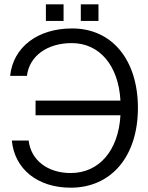

<svg xmlns="http://www.w3.org/2000/svg" viewBox="-20 -858 687 891"><path d="M113 -206H35C47 -74 154 13 308 13C497 13 620 -133 620 -357C620 -580 500 -726 315 -726C154 -726 41 -639 27 -506H105C116 -598 199 -658 313 -658C442 -658 530 -554 539 -391H145V-323H539C530 -161 441 -55 308 -55C201 -55 123 -115 113 -206ZM193 -761H275V-838H193ZM355 -761H437V-838H355Z"/></svg>

Font: Non Bureau Light
Style: Regular
Weight: 300
Designer: Jona Saucedo
Foundry: Non Foundry
Version: Version 1.000;FEAKit 1.0